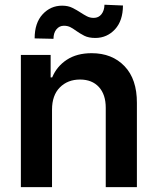

<svg xmlns="http://www.w3.org/2000/svg" viewBox="-20 -772 650 792"><path d="M194.6 -319.6V0H66.1V-545.5H188.9V-452.8H195.3Q214.1 -498.2 255.5 -525.4Q296.9 -552.6 358 -552.6Q442.5 -552.6 493.8 -498.9Q545.1 -445.3 544.7 -347.3V0H416.2V-327.4Q416.2 -382.1 388 -413Q359.7 -443.9 310 -443.9Q259.2 -443.9 226.9 -411.4Q194.6 -378.9 194.6 -319.6ZM200.6 -611.9 122.9 -613.6Q122.9 -677.2 155.7 -712.9Q188.6 -748.6 236.2 -748.6Q261 -748.6 278.9 -739.5Q296.9 -730.5 312.5 -720.2Q325.6 -711.6 338.4 -704.9Q351.2 -698.2 366.5 -698.2Q386.7 -698.2 398.6 -713.4Q410.5 -728.7 410.9 -752.5L487.2 -749.3Q486.9 -686.1 454.2 -650.9Q421.5 -615.8 373.9 -615.4Q345.5 -615.4 327.6 -624.6Q309.7 -633.9 295.1 -644.2Q283.4 -652.7 271.5 -659.3Q259.6 -665.8 243.6 -665.8Q224.8 -665.8 212.7 -650.9Q200.6 -636 200.6 -611.9Z"/></svg>

Font: Inter UI Semi Bold
Style: Regular
Weight: 600
Designer: Rasmus Andersson
Foundry: rsms
Version: 3.2;8d6f07862